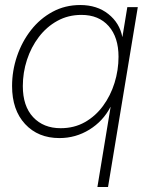

<svg xmlns="http://www.w3.org/2000/svg" viewBox="-20 -544 593 768"><path d="M412.1 204.1H369.6L422.4 -116.2H421.9Q392.1 -59.1 337.4 -25.4Q282.7 8.3 217.8 8.3Q132.3 8.3 80.3 -47.9Q28.3 -104 28.3 -199.7Q28.3 -261.2 48.1 -319.3Q67.9 -377.4 104 -423.6Q140.1 -469.7 190.2 -496.8Q240.2 -523.9 300.8 -523.9Q368.2 -523.9 413.3 -488Q458.5 -452.1 469.2 -396.5H469.7L489.3 -515.6H531.2ZM222.7 -31.2Q276.9 -31.2 319.6 -55.4Q362.3 -79.6 392.3 -120.6Q422.4 -161.6 438.2 -212.6Q454.1 -263.7 454.1 -316.9Q454.1 -395 414.6 -439.7Q375 -484.4 305.7 -484.4Q252.4 -484.4 209.2 -460.4Q166 -436.5 135.3 -396Q104.5 -355.5 87.9 -304.7Q71.3 -253.9 71.3 -199.7Q71.3 -119.6 112.5 -75.4Q153.8 -31.2 222.7 -31.2Z"/></svg>

Font: Inter Display ExtraLight
Style: Italic
Weight: 200
Italic angle: -9.39999°
Designer: Rasmus Andersson
Foundry: rsms
Version: Version 4.000;git-a52131595